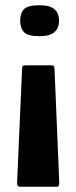

<svg xmlns="http://www.w3.org/2000/svg" viewBox="-20 -517 291 732"><path d="M173 -268Q182 -268 185 -265.5Q188 -263 188 -250L206 180Q206 187 204 191Q202 195 194 195H57Q45 195 45 182L64 -250Q64 -262 66.5 -265Q69 -268 81 -268ZM57 -438Q57 -467 71.5 -482Q86 -497 131 -497Q170 -497 187.5 -482Q205 -467 205 -438Q205 -410 187.5 -394.5Q170 -379 131 -379Q86 -379 71.5 -394.5Q57 -410 57 -438Z"/></svg>

Font: Glory Thin ExtraBold
Style: Regular
Weight: 800
Version: Version 1.011